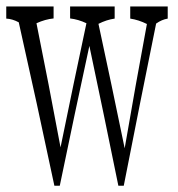

<svg xmlns="http://www.w3.org/2000/svg" viewBox="-34 -598 563 608"><path d="M497.1 -577.6Q497.1 -563 497.1 -539.1Q478.5 -536.1 460.4 -523.4Q409.2 -271.5 357.9 -9.8H340.8Q294.9 -235.8 249 -452.6Q202.1 -236.3 155.3 -9.8H138.2Q82.5 -273.4 25.4 -527.3Q5.4 -538.1 -14.2 -539.1Q-14.2 -563 -14.2 -577.6H135.7Q135.7 -563.5 135.7 -539.6Q109.4 -537.1 81.5 -524.4Q120.1 -333 157.7 -131.3Q198.7 -332.5 239.7 -524.4Q213.9 -536.6 188 -539.6Q188 -563.5 188 -577.6H329.1Q329.1 -563.5 329.1 -539.1Q303.7 -535.6 277.8 -522.5Q319.3 -330.1 360.8 -128.4Q395.5 -330.1 431.2 -522Q404.8 -535.2 378.4 -539.1Q378.4 -563 378.4 -577.6Z"/></svg>

Font: Scarab Serif
Style: Condensed-Light
Weight: 300
Designer: John Roberts
Foundry: Scarab
Version: 1.0